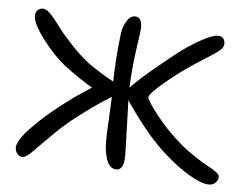

<svg xmlns="http://www.w3.org/2000/svg" viewBox="-44 -551 793 638"><g transform="rotate(5 353.0 -232.5)"><path d="M50.8 -2Q39.1 -2 32 -10.7Q24.9 -19.5 24.9 -32.2Q24.9 -55.7 71.3 -103.3Q117.7 -150.9 183.1 -199.2Q209.5 -219.7 259.8 -252Q221.2 -273.4 166 -314.9Q125 -347.2 87.4 -397.5Q49.8 -447.8 49.8 -472.2Q49.8 -483.9 56.4 -491.5Q63 -499 75.2 -499Q85.9 -499 100.6 -484.1Q115.2 -469.2 130.6 -447.5Q146 -425.8 176.5 -392.6Q207 -359.4 242.2 -331.1Q287.6 -299.8 328.1 -277.8Q329.6 -357.4 339.8 -440.9Q342.8 -461.4 354 -480.7Q365.2 -500 381.8 -500Q404.8 -500 404.8 -462.9Q404.8 -457.5 395.3 -390.9Q385.7 -324.2 383.8 -262.2Q385.7 -264.6 391.8 -271Q397.9 -277.3 401.9 -280.8Q432.1 -311 527.8 -387.2Q564.9 -416.5 604 -438.2Q643.1 -460 661.1 -460Q685.1 -460 685.1 -434.1Q685.1 -422.9 671.4 -411.6Q657.7 -400.4 619.6 -376.7Q581.5 -353 553.2 -332Q511.2 -301.3 480.2 -273.4Q449.2 -245.6 449.2 -236.8Q449.2 -225.6 486.8 -177.7Q524.4 -129.9 571.8 -89.8Q595.2 -69.8 622.1 -52.2Q648.9 -34.7 665.5 -26.1Q682.1 -17.6 693.6 -9Q705.1 -0.5 705.1 6.8Q705.1 18.1 696.5 26.6Q688 35.2 674.8 35.2Q650.4 35.2 608.6 10.7Q566.9 -13.7 521 -55.2Q462.4 -107.4 395 -204.1Q388.7 -212.4 383.8 -221.2Q384.3 -201.7 386.7 -127.7Q389.2 -53.7 389.2 -35.2Q389.2 12.2 362.8 12.2Q352.1 12.2 343.5 3.7Q335 -4.9 330.6 -18.3Q326.2 -31.7 324 -46.1Q321.8 -60.5 321.8 -74.2Q321.8 -99.6 324.5 -150.9Q327.1 -202.1 328.1 -227.1Q273.4 -193.4 220.2 -151.9Q179.2 -121.1 140.4 -82Q101.6 -43 81.1 -22.5Q60.5 -2 50.8 -2Z"/></g></svg>

Font: Shantell Sans Irregular
Style: Regular
Weight: 300
Designer: Stephen Nixon, Anya Danilova, Shantell Martin
Foundry: Arrow Type
Version: Version 1.006;[9816181b4]